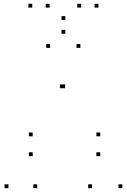

<svg xmlns="http://www.w3.org/2000/svg" viewBox="-20 -969 660 999"><path d="M398.2 -720V-740H378.2V-720ZM240.5 -720V-740H220.5V-720ZM23.9 10V-10H3.9V10ZM173.4 10V-10H153.4V10ZM311.6 -509.9V-529.9H291.6V-509.9ZM318.8 -509.9V-529.9H298.8V-509.9ZM458.9 10V-10H438.9V10ZM616.5 10V-10H596.5V10ZM501.6 -156.6V-176.6H481.6V-156.6ZM501.6 -259.8V-279.8H481.6V-259.8ZM150.1 -259.8V-279.8H130.1V-259.8ZM150.1 -156.6V-176.6H130.1V-156.6ZM320 -793.6V-813.6H300V-793.6ZM492.2 -929.4V-949.4H472.2V-929.4ZM402.2 -929.4V-949.4H382.2V-929.4ZM320 -864.8V-884.8H300V-864.8ZM237.8 -929.4V-949.4H217.8V-929.4ZM147.8 -929.4V-949.4H127.8V-929.4Z"/></svg>

Font: Monaspace Argon Dots Var
Style: Regular
Weight: 400
Designer: Riley Cran and the Lettermatic Team
Version: Version 1.100 (Monaspace Argon Dots)